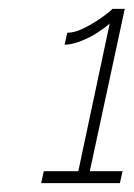

<svg xmlns="http://www.w3.org/2000/svg" viewBox="-20 -831 302 434"><path d="M257 -444 251 -417H73L79 -444H157L228 -778Q220 -770 201.5 -758Q183 -746 162.5 -738Q142 -730 126 -730L132 -757Q147 -757 164.5 -765Q182 -773 197.5 -783Q213 -793 223.5 -801.5Q234 -810 234 -811H262L183 -444Z"/></svg>

Font: Raleway Thin ExtraLight
Style: Italic
Weight: 250
Italic angle: -12°
Version: Version 4.026